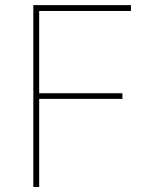

<svg xmlns="http://www.w3.org/2000/svg" viewBox="-20 -748 625 768"><path d="M113.3 0V-727.5H503.9V-704.1H136.7V-375H469.7V-352.5H136.7V0Z"/></svg>

Font: Inter Tight Thin
Style: Regular
Weight: 250
Designer: Rasmus Andersson
Foundry: rsms
Version: Version 3.004